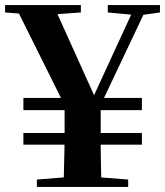

<svg xmlns="http://www.w3.org/2000/svg" viewBox="-25 -735 649 755"><path d="M348 -274 253 -273 33 -715H185L356 -336H334L341 -352L508 -715H557ZM128 -676 -5 -686V-715H293V-686L155 -676ZM272 -41H326L479 -29V0H120V-29ZM229 -207V-334H371V-207Q371 -176 371 -148.5Q371 -121 372 -87Q373 -53 374 0H225Q226 -53 227 -87Q228 -121 228.5 -148.5Q229 -176 229 -207ZM507 -676 399 -686V-715H604V-686L533 -676ZM67 -166V-212H533V-166ZM67 -302V-350H533V-302Z"/></svg>

Font: Noto Serif TC ExtraLight ExtraBold
Style: Regular
Weight: 800
Version: Version 2.002-H1;hotconv 1.1.0;makeotfexe 2.6.0